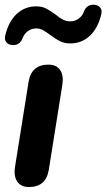

<svg xmlns="http://www.w3.org/2000/svg" viewBox="-29 -766 440 795"><path d="M33.1 -74.4 89.5 -428Q101.7 -498.4 171.3 -498.4Q204.4 -498.4 219.7 -476.4Q235.1 -454.3 229.3 -415.6L172.9 -62Q160.7 8.4 91.1 8.4Q58 8.4 42.7 -13.7Q27.3 -35.7 33.1 -74.4ZM-7 -620.2Q6.8 -677.5 40.5 -708.6Q74.3 -739.7 120.7 -739.7Q144.1 -739.7 161 -731.2Q177.9 -722.7 201.3 -705.7Q217.9 -691.6 231.9 -684.6Q245.9 -677.6 262.1 -677.6Q281.3 -677.6 296.9 -688.9Q312.5 -700.3 318.9 -719.3Q324.9 -733.7 335.3 -740.5Q345.7 -747.3 361 -746.3Q377.8 -745.1 386.2 -734.2Q394.7 -723.3 390 -705.6Q376.2 -648.4 342.5 -617.3Q308.8 -586.2 262.3 -586.2Q238.1 -586.2 219.8 -595.1Q201.5 -604.1 179.3 -621.1Q161.3 -634.5 148.5 -641.4Q135.7 -648.3 120.9 -648.3Q101.7 -648.3 86.1 -636.9Q70.6 -625.5 64.1 -606.6Q58.1 -592.2 47.7 -585.3Q37.3 -578.5 22 -579.5Q5.2 -580.7 -3.2 -591.7Q-11.6 -602.6 -7 -620.2Z"/></svg>

Font: SN Pro Thin
Style: Italic
Weight: 200
Italic angle: -9°
Designer: Tobias Whetton
Foundry: Supernotes
Version: Version 1.003;Glyphs 3.3 (3324)